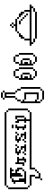

<svg xmlns="http://www.w3.org/2000/svg" viewBox="1444 -2198 897 3826"><g transform="rotate(-90 1893.0 -285.5)"><path d="M214.3 71.4V107.1H250V71.4ZM250 -35.7V71.4H357.1V35.7H285.7V-35.7ZM357.1 0V35.7H392.9V0ZM392.9 -35.7V0H428.6V-35.7ZM428.6 -142.9V-35.7H464.3V-107.1H1571.4V-142.9H1428.6V-214.3H1464.3V-250H1428.6V-392.9H1392.9V-428.6H1357.1V-357.1H1392.9V-250H1357.1V-214.3H1392.9V-142.9ZM285.7 -107.1V-35.7H321.4V-142.9H107.1V-107.1ZM107.1 -142.9V-178.6H71.4V-142.9ZM71.4 -178.6V-571.4H35.7V-178.6ZM71.4 -607.1V-571.4H107.1V-607.1ZM107.1 -642.9V-607.1H1571.4V-642.9ZM1571.4 -178.6V-142.9H1607.1V-178.6ZM1607.1 -571.4V-178.6H1642.9V-571.4ZM1607.1 -571.4V-607.1H1571.4V-571.4ZM142.9 -250V-214.3H392.9V-250H250V-357.1H214.3V-464.3H250V-500H178.6V-464.3H142.9V-428.6H178.6V-250ZM250 -535.7V-500H285.7V-285.7H321.4V-321.4H357.1V-392.9H392.9V-357.1H428.6V-285.7H464.3V-392.9H428.6V-428.6H357.1V-500H392.9V-464.3H428.6V-500H464.3V-535.7ZM392.9 -285.7V-250H428.6V-285.7ZM535.7 -285.7H500V-250H571.4V-357.1H607.1V-250H571.4V-214.3H642.9V-250H678.6V-285.7H642.9V-357.1H678.6V-392.9H571.4V-428.6H535.7ZM857.1 -285.7V-250H785.7V-214.3H928.6V-250H892.9V-321.4H821.4V-285.7ZM785.7 -250V-285.7H750V-250ZM750 -357.1V-321.4H821.4V-357.1H785.7V-392.9H857.1V-428.6H750V-392.9H714.3V-357.1ZM857.1 -392.9V-357.1H892.9V-392.9ZM892.9 -428.6V-392.9H928.6V-428.6ZM714.3 -250V-214.3H750V-250ZM1107.1 -285.7V-250H1035.7V-214.3H1178.6V-250H1142.9V-321.4H1071.4V-285.7ZM1035.7 -250V-285.7H1000V-250ZM1000 -357.1V-321.4H1071.4V-357.1H1035.7V-392.9H1107.1V-428.6H1000V-392.9H964.3V-357.1ZM1107.1 -392.9V-357.1H1142.9V-392.9ZM1142.9 -428.6V-392.9H1178.6V-428.6ZM964.3 -250V-214.3H1000V-250ZM1250 -392.9H1214.3V-357.1H1250V-285.7H1214.3V-250H1250V-214.3H1321.4V-250H1285.7V-392.9H1321.4V-428.6H1250ZM1250 -500V-464.3H1321.4V-500ZM1428.6 -428.6V-392.9H1464.3V-250H1500V-428.6Z M2000 107.1H1821.4V142.9H2000ZM1821.4 107.1V71.4H1785.7V107.1ZM2000 71.4V107.1H2035.7V71.4ZM2035.7 -321.4V71.4H2071.4V-321.4ZM1785.7 71.4V0H1821.4V-35.7H1785.7V-250H1821.4V-285.7H1785.7V-321.4H1750V71.4ZM2035.7 -321.4V-392.9H2000V-321.4ZM1821.4 -250V-214.3H1928.6V0H1821.4V35.7H1964.3V-250ZM1785.7 -392.9V-321.4H1821.4V-392.9ZM1821.4 -428.6V-392.9H1857.1V-428.6ZM1857.1 -642.9V-428.6H1892.9V-607.1H1928.6V-428.6H1964.3V-642.9ZM1857.1 -642.9V-678.6H1821.4V-642.9ZM1964.3 -428.6V-392.9H2000V-428.6ZM1964.3 -678.6V-714.3H1857.1V-678.6ZM1964.3 -678.6V-642.9H2000V-678.6Z M2392.9 -35.7H2285.7V0H2392.9ZM2214.3 -357.1V-71.4H2250V-107.1H2321.4V-142.9H2250V-178.6H2285.7V-250H2250V-285.7H2321.4V-321.4H2250V-357.1ZM2285.7 -35.7V-71.4H2250V-35.7ZM2392.9 -71.4V-35.7H2428.6V-71.4ZM2428.6 -357.1V-71.4H2464.3V-357.1ZM2250 -428.6V-357.1H2285.7V-428.6ZM2285.7 -464.3V-428.6H2392.9V-464.3ZM2392.9 -428.6V-357.1H2428.6V-428.6ZM2321.4 -285.7V-142.9H2357.1V-285.7ZM2678.6 -35.7H2571.4V0H2678.6ZM2500 -357.1V-71.4H2535.7V-107.1H2607.1V-142.9H2535.7V-178.6H2571.4V-250H2535.7V-285.7H2607.1V-321.4H2535.7V-357.1ZM2571.4 -35.7V-71.4H2535.7V-35.7ZM2678.6 -71.4V-35.7H2714.3V-71.4ZM2535.7 -428.6V-357.1H2571.4V-428.6ZM2571.4 -464.3V-428.6H2678.6V-464.3ZM2678.6 -428.6V-357.1H2714.3V-428.6ZM2607.1 -285.7V-142.9H2642.9V-285.7ZM2714.3 -357.1V-71.4H2750V-357.1Z M3035.7 -35.7V-71.4H2964.3V-35.7ZM3035.7 -35.7V0H3571.4V-35.7ZM3642.9 -71.4H3571.4V-35.7H3642.9ZM2964.3 -71.4V-107.1H3642.9V-71.4H3678.6V-107.1H3714.3V-142.9H3607.1V-250H3571.4V-142.9H3035.7V-250H3000V-142.9H2892.9V-107.1H2928.6V-71.4ZM3035.7 -321.4V-250H3071.4V-285.7H3107.1V-321.4H3142.9V-357.1H3071.4V-321.4ZM3142.9 -392.9V-357.1H3178.6V-392.9ZM3178.6 -428.6V-392.9H3428.6V-428.6H3321.4V-464.3H3285.7V-428.6ZM3428.6 -392.9V-357.1H3464.3V-392.9ZM3464.3 -357.1V-321.4H3500V-285.7H3535.7V-250H3571.4V-321.4H3535.7V-357.1ZM3285.7 -464.3V-500H3250V-464.3ZM3285.7 -535.7V-500H3321.4V-535.7ZM3321.4 -500V-464.3H3357.1V-500ZM3321.4 -357.1V-321.4H3392.9V-357.1ZM3392.9 -321.4V-285.7H3428.6V-321.4ZM3428.6 -285.7V-250H3464.3V-285.7ZM3464.3 -250V-214.3H3500V-250ZM3500 -214.3V-178.6H3535.7V-214.3Z"/></g></svg>

Font: Gossip Icons Med Pixel
Style: Regular
Weight: 500
Designer: Deborah Khodanovich
Version: Version 1.001;Glyphs 3.3.1 (3343)